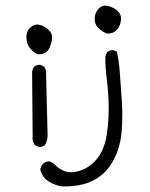

<svg xmlns="http://www.w3.org/2000/svg" viewBox="-20 -545 540 689"><path d="M414.6 -477.5Q414.6 -493.2 402.8 -504.9Q389.6 -518.1 368.2 -523.4Q362.8 -524.9 357.9 -524.9Q345.2 -524.9 335.4 -515.1Q319.8 -499.5 319.8 -476.6Q319.8 -467.3 322.8 -459.5Q326.2 -450.7 334.5 -443.4Q350.6 -427.7 367.2 -424.3Q388.7 -424.8 401.9 -440.9Q411.1 -452.1 413.6 -469.7Q414.6 -473.6 414.6 -477.5ZM165.5 -397Q167 -404.3 167 -407.7Q167 -418.5 164.6 -424.3Q161.6 -430.7 156.7 -435.5Q151.9 -440.4 147.9 -443.1Q144 -445.8 141.6 -447.5Q139.2 -449.2 136.5 -450.4Q133.8 -451.7 131.3 -453.1Q121.1 -457 113.8 -457Q99.6 -457 86.9 -444.3Q74.7 -432.1 74.7 -412.6Q74.7 -386.2 90.8 -368.2L94.7 -364.3Q107.4 -351.6 118.2 -350.1Q138.2 -350.1 148.9 -360.4Q159.2 -370.6 165.5 -397ZM121.1 -17.6Q132.8 -17.6 140.6 -23.4Q149.4 -37.6 150.9 -56.2L145 -292.5L138.7 -305.7L125.5 -312Q124 -312.5 123 -312.5Q110.8 -312.5 103 -306.2Q98.6 -300.8 97.2 -295.9Q95.7 -291 95.2 -287.1L97.2 -55.2Q96.7 -52.2 96.7 -49.8Q96.7 -36.1 104.5 -24.9L118.7 -18.1Q120.1 -17.6 121.1 -17.6ZM198.7 123.5Q205.6 124 210.9 124Q216.3 124 223.4 123.8Q230.5 123.5 240.7 122.6Q260.7 120.6 278.8 116.2Q315.4 106.9 344.7 83Q374 59.1 393.8 16.6Q413.6 -25.9 417 -80.6Q418.9 -108.4 418.9 -134.3Q418.9 -160.2 416.3 -195.3Q413.6 -230.5 411.6 -261Q409.7 -291.5 408.2 -305.7Q405.3 -333 399.4 -359.4L388.2 -364.7Q386.7 -365.2 383.3 -365.2Q379.9 -365.2 375 -363.8Q370.1 -362.3 365.7 -358.9Q359.4 -350.6 357.9 -339.8Q357.9 -302.2 362.8 -264.4Q367.7 -226.6 369.6 -184.6Q370.1 -171.4 370.1 -157.7Q370.1 -126.5 367.4 -96.2Q364.7 -65.9 359.9 -44.4Q346.2 16.1 305.7 46.9Q279.8 67.4 244.6 72.8Q239.3 73.2 234.4 73.2Q202.1 73.2 173.3 42L158.7 34.7Q157.7 34.2 156.7 34.2Q144 34.2 134.3 42.5Q126.5 52.2 124.5 62.5Q128.4 83.5 145 99.1Q169.4 118.2 198.7 123.5Z"/></svg>

Font: NaikaiFont
Style: ExtraLight
Weight: 200
Version: Version 1.89